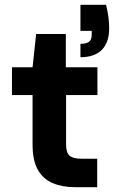

<svg xmlns="http://www.w3.org/2000/svg" viewBox="-20 -782 476 802"><path d="M294 0Q241 0 200.5 -17Q160 -34 138 -73Q116 -112 116 -179V-385H30V-501H116L131 -640H255V-501H387V-385H256V-178Q256 -145 270.5 -132Q285 -119 320 -119H386V0ZM316 -543V-599Q340 -599 351.5 -607.5Q363 -616 363 -635V-653H316V-762H423Q430 -733 433 -710Q436 -687 436 -663Q436 -605 405.5 -574Q375 -543 316 -543Z"/></svg>

Font: DM Sans 17pt ExtraBold
Style: Regular
Weight: 800
Version: Version 4.004;gftools[0.9.30]